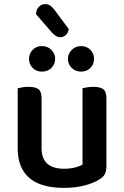

<svg xmlns="http://www.w3.org/2000/svg" viewBox="-20 -899 603 933"><path d="M66 -179V-260H182V-181Q182 -127 210.5 -103Q239 -79 290 -79Q323 -79 346 -85.5Q369 -92 381 -99V-260H497V-91Q497 -68 489.5 -53Q482 -38 461 -26Q434 -9 390 2.5Q346 14 289 14Q220 14 170 -6Q120 -26 93 -69Q66 -112 66 -179ZM497 -211H381V-470Q388 -472 402.5 -474.5Q417 -477 434 -477Q467 -477 482 -465.5Q497 -454 497 -423ZM182 -211H66V-470Q73 -472 87.5 -474.5Q102 -477 119 -477Q152 -477 167 -465.5Q182 -454 182 -423ZM248 -613Q248 -587 230 -569Q212 -551 183 -551Q156 -551 138.5 -569Q121 -587 121 -613Q121 -638 138.5 -656.5Q156 -675 183 -675Q212 -675 230 -656.5Q248 -638 248 -613ZM437 -613Q437 -587 419.5 -569Q402 -551 374 -551Q347 -551 328.5 -569Q310 -587 310 -613Q310 -638 328.5 -656.5Q347 -675 374 -675Q402 -675 419.5 -656.5Q437 -638 437 -613ZM234 -739 155 -830Q156 -853 169 -866Q182 -879 199 -879Q215 -879 226 -870.5Q237 -862 247 -848L314 -758Q311 -738 299 -728Q287 -718 273 -718Q262 -718 253 -723.5Q244 -729 234 -739Z"/></svg>

Font: BalooTamma2SemiBold
Style: Regular
Weight: 600
Designer: Divya Kowshik, Shuchita Grover and Ek Type
Foundry: Ek Type
Version: Version 1.700